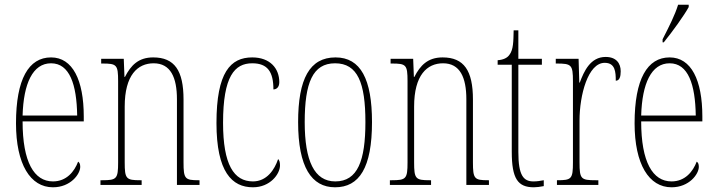

<svg xmlns="http://www.w3.org/2000/svg" viewBox="-20 -786 3048 816"><path d="M205 10C280 10 321 -46 321 -77C321 -90 317 -96 312 -99C296 -57 263 -15 205 -15C125 -15 76 -97 76 -270H336V-291C336 -445 289 -542 197 -542C102 -542 48 -450 48 -262C48 -88 109 10 205 10ZM308 -295H76C80 -431 119 -517 197 -517C276 -517 306 -427 308 -295Z M407 0H582V-20H576C516 -20 510 -26 510 -96V-333C510 -467 565 -517 633 -517C705 -517 732 -457 732 -364V0H828V-20H824C766 -20 760 -26 760 -96V-363C760 -486 722 -542 631 -542C568 -542 536 -508 511 -459H509L506 -536H410V-516H415C476 -516 482 -511 482 -441V-96C482 -26 476 -20 415 -20H407Z M1055 10C1128 10 1170 -46 1170 -83C1170 -98 1167 -105 1162 -110C1147 -65 1114 -15 1055 -15C974 -15 928 -86 928 -264C928 -462 977 -517 1052 -517C1118 -517 1142 -480 1142 -406C1154 -406 1167 -414 1167 -437C1167 -495 1128 -542 1052 -542C960 -542 900 -479 900 -263C900 -55 966 10 1055 10Z M1404 10C1507 10 1561 -73 1561 -267C1561 -449 1513 -542 1406 -542C1296 -542 1247 -451 1247 -267C1247 -76 1304 10 1404 10ZM1405 -15C1316 -15 1275 -102 1275 -267C1275 -434 1309 -517 1404 -517C1500 -517 1533 -434 1533 -267C1533 -103 1500 -15 1405 -15Z M1637 0H1812V-20H1806C1746 -20 1740 -26 1740 -96V-333C1740 -467 1795 -517 1863 -517C1935 -517 1962 -457 1962 -364V0H2058V-20H2054C1996 -20 1990 -26 1990 -96V-363C1990 -486 1952 -542 1861 -542C1798 -542 1766 -508 1741 -459H1739L1736 -536H1640V-516H1645C1706 -516 1712 -511 1712 -441V-96C1712 -26 1706 -20 1645 -20H1637Z M2249 10C2260 10 2276 8 2291 5V-20C2274 -17 2263 -15 2247 -15C2205 -15 2183 -40 2183 -140V-511H2283V-536H2183V-657H2163C2162 -610 2162 -575 2145 -553C2136 -540 2120 -532 2095 -530V-511H2155V-141C2155 -26 2181 10 2249 10Z M2347 0H2523V-20H2512C2449 -20 2443 -25 2443 -96V-274C2443 -382 2479 -519 2550 -519C2595 -519 2597 -480 2597 -443C2613 -443 2618 -460 2618 -483C2618 -517 2599 -544 2554 -544C2489 -544 2462 -483 2444 -435H2442L2439 -536H2342V-516H2345C2409 -516 2415 -511 2415 -440V-96C2415 -25 2409 -20 2348 -20H2347Z M2796 -619V-606H2801C2839 -653 2888 -721 2907 -756V-766H2862C2848 -721 2826 -678 2796 -619ZM2834 10C2909 10 2950 -46 2950 -77C2950 -90 2946 -96 2941 -99C2925 -57 2892 -15 2834 -15C2754 -15 2705 -97 2705 -270H2965V-291C2965 -445 2918 -542 2826 -542C2731 -542 2677 -450 2677 -262C2677 -88 2738 10 2834 10ZM2937 -295H2705C2709 -431 2748 -517 2826 -517C2905 -517 2935 -427 2937 -295Z"/></svg>

Font: Noto Serif ExtraCondensed Thin
Style: Regular
Weight: 100
Width: 2
Designer: Monotype Design Team
Foundry: Monotype Imaging Inc.
Version: Version 2.013